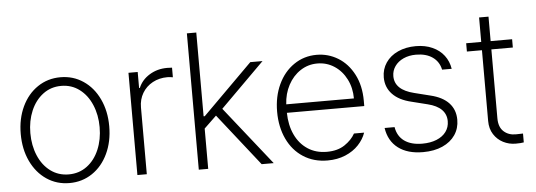

<svg xmlns="http://www.w3.org/2000/svg" viewBox="-48 -844 2770 992"><g transform="rotate(-5 1337.0 -348.0)"><path d="M46.9 -263.7Q46.9 -342.8 76.4 -405.3Q106 -467.8 158.2 -502.9Q210.4 -538.1 276.4 -538.1Q342.3 -538.1 394.5 -502.9Q446.8 -467.8 476.3 -405.3Q505.9 -342.8 505.9 -263.7Q505.9 -184.6 476.3 -122.1Q446.8 -59.6 394.5 -24.4Q342.3 10.7 276.4 10.7Q210.4 10.7 158.2 -24.4Q106 -59.6 76.4 -122.1Q46.9 -184.6 46.9 -263.7ZM456.1 -263.7Q456.1 -327.1 433.8 -379.6Q411.6 -432.1 370.8 -462.6Q330.1 -493.2 276.4 -493.2Q222.7 -493.2 181.9 -462.4Q141.1 -431.6 118.9 -379.4Q96.7 -327.1 96.7 -263.7Q96.7 -199.7 118.9 -147.2Q141.1 -94.7 181.9 -64.5Q222.7 -34.2 276.4 -34.2Q330.1 -34.2 370.8 -64.5Q411.6 -94.7 433.8 -147.2Q456.1 -199.7 456.1 -263.7Z M628.9 -530.3H676.8V-447.3H680.7Q697.8 -488.3 738.3 -513.2Q778.8 -538.1 830.1 -538.1L855.5 -537.1V-487.3Q837.9 -490.2 827.1 -490.2Q784.7 -490.2 750.5 -471.7Q716.3 -453.1 697 -420.4Q677.7 -387.7 677.7 -346.7V0H628.9Z M947.3 -707H996.1V-272.5H1002L1260.7 -530.3H1324.2L1095.7 -302.7L1335.9 0H1273.4L1060.1 -270.5L996.1 -209V0H947.3Z M1376.5 -262.7Q1376.5 -341.3 1405.8 -404.1Q1435.1 -466.8 1487.3 -502.4Q1539.6 -538.1 1605 -538.1Q1665 -538.1 1715.8 -507.1Q1766.6 -476.1 1797.1 -417.5Q1827.6 -358.9 1827.6 -280.3V-252.9H1426.3Q1427.2 -189 1450.4 -139.4Q1473.6 -89.8 1515.9 -62Q1558.1 -34.2 1614.7 -34.2Q1670.9 -34.2 1707.8 -59.1Q1744.6 -84 1762.2 -116.2H1814.9Q1803.2 -82 1775.9 -53Q1748.5 -23.9 1707.3 -6.6Q1666 10.7 1614.7 10.7Q1543.5 10.7 1489.3 -24.2Q1435.1 -59.1 1405.8 -121.3Q1376.5 -183.6 1376.5 -262.7ZM1777.8 -296.9Q1777.8 -351.6 1755.1 -396.5Q1732.4 -441.4 1692.9 -467.3Q1653.3 -493.2 1605 -493.2Q1556.6 -493.2 1517.1 -467.3Q1477.5 -441.4 1453.6 -396.5Q1429.7 -351.6 1426.8 -296.9Z M2116.7 -494.1Q2080.1 -494.1 2051.5 -481Q2022.9 -467.8 2006.8 -444.8Q1990.7 -421.9 1990.7 -393.6Q1990.7 -322.3 2090.3 -297.9L2172.4 -277.3Q2235.8 -262.2 2268.1 -227.3Q2300.3 -192.4 2300.3 -140.6Q2300.3 -96.2 2277.1 -62Q2253.9 -27.8 2210.9 -8.5Q2168 10.7 2109.9 10.7Q2029.8 10.7 1981.2 -26.1Q1932.6 -63 1922.4 -130.9H1974.1Q1981.9 -83.5 2016.8 -58.3Q2051.8 -33.2 2109.9 -33.2Q2151.9 -33.2 2183.8 -46.1Q2215.8 -59.1 2233.2 -82.8Q2250.5 -106.4 2250.5 -137.7Q2250.5 -173.3 2226.6 -197.5Q2202.6 -221.7 2154.8 -233.4L2072.8 -253.9Q2008.3 -269 1974.6 -304.7Q1940.9 -340.3 1940.9 -391.6Q1940.9 -434.1 1963.6 -467.5Q1986.3 -501 2026.9 -519.5Q2067.4 -538.1 2119.6 -538.1Q2168 -538.1 2205.3 -521.2Q2242.7 -504.4 2265.4 -474.6Q2288.1 -444.8 2294.4 -405.3H2244.6Q2235.8 -447.3 2202.4 -470.7Q2168.9 -494.1 2116.7 -494.1Z M2618.7 -487.3H2507.3V-129.9Q2507.3 -84.5 2532 -61.8Q2556.6 -39.1 2594.2 -39.1L2632.3 -40V5.9Q2617.7 8.8 2590.3 8.8Q2555.7 8.8 2525.6 -6.6Q2495.6 -22 2477.1 -51Q2458.5 -80.1 2458.5 -120.1V-487.3H2380.4V-530.3H2458.5V-657.2H2507.3V-530.3H2618.7Z"/></g></svg>

Font: Pretendard ExtraLight
Style: Regular
Weight: 200
Designer: Base glyphs from Inter by Rasmus Andersson; Hangeul glyphs from Noto Sans CJK(Source Han Sans) by Jang Soo-young and Kan
Foundry: Kil Hyung-jin
Version: Version 1.309